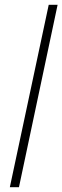

<svg xmlns="http://www.w3.org/2000/svg" viewBox="-20 -780 260 800"><path d="M21 0H59L220 -760H183Z"/></svg>

Font: Noto Sans SemiCondensed ExtraLight
Style: Italic
Weight: 200
Width: 4
Italic angle: -12°
Designer: Monotype Design Team
Foundry: Monotype Imaging Inc.
Version: Version 2.013